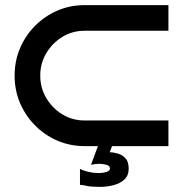

<svg xmlns="http://www.w3.org/2000/svg" viewBox="-20 -570 715 749"><path d="M637 0H417L408 24Q422 24 439.5 29Q457 34 469.5 47.5Q482 61 482 88Q482 115 465 130.5Q448 146 422.5 152.5Q397 159 371 159Q335 159 320.5 155.5Q306 152 292 151V89Q306 96 325 100.5Q344 105 363 105Q383 105 396 100.5Q409 96 409 87Q409 76 394 72.5Q379 69 368 69Q360 69 351.5 70Q343 71 335 73L362 0H310Q253 0 203.5 -21.5Q154 -43 116.5 -81Q79 -119 58 -168.5Q37 -218 37 -275Q37 -332 58 -381.5Q79 -431 116.5 -469Q154 -507 203.5 -528.5Q253 -550 310 -550H637V-450H310Q262 -450 223 -426Q184 -402 160.5 -362.5Q137 -323 137 -275Q137 -227 160.5 -187.5Q184 -148 223 -124Q262 -100 310 -100H637Z"/></svg>

Font: Bruno Ace
Style: Regular
Weight: 400
Version: Version 1.100; ttfautohint (v1.8.4.7-5d5b);gftools[0.9.27]